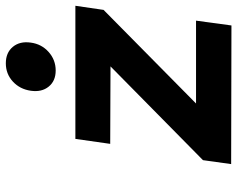

<svg xmlns="http://www.w3.org/2000/svg" viewBox="-98 -719 818 662"><g transform="rotate(-90 311.0 -388.0)"><path d="M76.2 0 89.8 -97.2 413.1 -416 146 -417 163.1 -537.1H622.1L607.9 -439.9L285.2 -121.1H570.8L554.2 1ZM495.1 -690.9Q490.2 -653.8 462.9 -629.4Q435.5 -605 398.9 -605Q362.8 -605 343.3 -629.2Q323.7 -653.3 329.1 -690.9Q334.5 -728.5 360.8 -752.7Q387.2 -776.9 423.8 -776.9Q460.4 -776.9 480.5 -752.7Q500.5 -728.5 495.1 -690.9Z"/></g></svg>

Font: Trueno SemiBold
Style: Italic
Weight: 600
Designer: Julieta Ulanovsky
Foundry: Julieta Ulanovsky
Version: Version 3.001b | FøM Fix